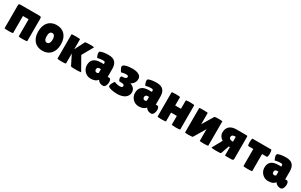

<svg xmlns="http://www.w3.org/2000/svg" viewBox="227 -1940 5288 3378"><g transform="rotate(30 2871.0 -251.0)"><path d="M342 -4C342 10 514 7 514 -4V-464C514 -491 504 -500 475 -500H96C61 -500 55 -493 55 -465V-4C55 10 227 7 227 -4V-350H342Z M595 -250C595 -85 686 10 826 10C965 10 1056 -85 1056 -250C1056 -415 965 -510 826 -510C686 -510 595 -415 595 -250ZM766 -251C766 -330 797 -350 826 -350C853 -350 887 -330 887 -251C887 -172 853 -152 826 -152C797 -152 766 -172 766 -251Z M1301 -209 1402 -6C1410 9 1612 3 1608 -6L1458 -270L1586 -496C1568 -510 1408 -505 1403 -494L1301 -294V-497C1301 -507 1128 -507 1128 -498V-6C1128 8 1301 9 1301 -6Z M2054 -168V-326C2054 -442 2007 -510 1879 -510C1823 -510 1759 -504 1716 -485C1703 -478 1699 -467 1699 -452C1699 -433 1706 -410 1713 -393C1717 -382 1722 -372 1727 -363L1762 -371C1783 -375 1812 -379 1841 -379C1874 -379 1883 -373 1883 -338V-328H1828C1695 -328 1633 -273 1633 -165C1633 -73 1706 10 1806 10C1875 10 1918 -9 1949 -48C1954 -37 1962 -27 1972 -19C1989 -4 2016 10 2059 10C2102 10 2124 -50 2124 -99C2124 -136 2111 -168 2088 -168ZM1807 -179C1807 -207 1822 -226 1855 -226H1883V-149C1873 -139 1862 -134 1849 -134C1826 -134 1807 -148 1807 -179Z M2156 -45C2156 -14 2252 10 2341 10C2487 10 2560 -56 2560 -144C2560 -213 2513 -250 2458 -269C2509 -296 2541 -344 2541 -404C2541 -468 2485 -512 2359 -512C2269 -512 2173 -491 2173 -448C2173 -417 2216 -354 2216 -354C2243 -362 2280 -370 2311 -370C2349 -370 2360 -359 2360 -341C2360 -313 2325 -300 2298 -300L2273 -299C2255 -298 2248 -281 2248 -264C2248 -238 2263 -201 2277 -201H2309C2359 -199 2374 -188 2374 -165C2374 -139 2353 -130 2315 -130C2281 -130 2238 -140 2208 -155C2206 -155 2156 -91 2156 -45Z M3031 -168V-326C3031 -442 2984 -510 2856 -510C2800 -510 2736 -504 2693 -485C2680 -478 2676 -467 2676 -452C2676 -433 2683 -410 2690 -393C2694 -382 2699 -372 2704 -363L2739 -371C2760 -375 2789 -379 2818 -379C2851 -379 2860 -373 2860 -338V-328H2805C2672 -328 2610 -273 2610 -165C2610 -73 2683 10 2783 10C2852 10 2895 -9 2926 -48C2931 -37 2939 -27 2949 -19C2966 -4 2993 10 3036 10C3079 10 3101 -50 3101 -99C3101 -136 3088 -168 3065 -168ZM2784 -179C2784 -207 2799 -226 2832 -226H2860V-149C2850 -139 2839 -134 2826 -134C2803 -134 2784 -148 2784 -179Z M3451 -5C3451 8 3622 9 3622 -5V-494C3622 -510 3451 -509 3451 -494V-326H3334V-494C3334 -508 3163 -508 3163 -494V-3C3163 11 3334 7 3334 -3V-181H3451Z M4020 -241V-4C4020 8 4192 7 4192 -4V-499C4192 -504 4040 -511 4030 -494L3895 -269V-498C3895 -506 3722 -508 3722 -498V-3C3722 10 3870 6 3879 -4Z M4511 -172C4516 -173 4525 -174 4533 -175V0H4669C4689 0 4704 -13 4704 -30V-481C4704 -492 4699 -500 4686 -500H4478C4349 -500 4290 -432 4290 -332C4290 -280 4320 -234 4368 -205L4258 -6C4254 7 4445 10 4452 -4ZM4533 -282H4526C4482 -282 4451 -295 4451 -332C4451 -366 4476 -381 4515 -381H4533Z M5085 -350H5182C5207 -350 5206 -500 5182 -500H4807C4785 -500 4784 -350 4807 -350H4907V-4C4907 8 5085 8 5085 -4Z M5660 -168V-326C5660 -442 5613 -510 5485 -510C5429 -510 5365 -504 5322 -485C5309 -478 5305 -467 5305 -452C5305 -433 5312 -410 5319 -393C5323 -382 5328 -372 5333 -363L5368 -371C5389 -375 5418 -379 5447 -379C5480 -379 5489 -373 5489 -338V-328H5434C5301 -328 5239 -273 5239 -165C5239 -73 5312 10 5412 10C5481 10 5524 -9 5555 -48C5560 -37 5568 -27 5578 -19C5595 -4 5622 10 5665 10C5708 10 5730 -50 5730 -99C5730 -136 5717 -168 5694 -168ZM5413 -179C5413 -207 5428 -226 5461 -226H5489V-149C5479 -139 5468 -134 5455 -134C5432 -134 5413 -148 5413 -179Z"/></g></svg>

Font: Lilita 2
Style: Regular
Weight: 400
Designer: Juan Montoreano
Foundry: Juan Montoreano
Version: Version 2.001